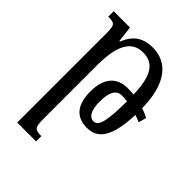

<svg xmlns="http://www.w3.org/2000/svg" viewBox="-212 -609 950 950"><g transform="rotate(45 263.5 -133.5)"><path d="M80 235H212V198C168 198 159 193 159 130V-244C159 -378 192 -451 276 -451C353 -451 386 -393 389 -270C375 -271 361 -272 346 -272C273 -272 227 -226 227 -130C227 -38 265 10 343 10C421 10 461 -52 467 -205C480 -201 492 -196 504 -191L515 -232C500 -240 484 -247 467 -252C465 -417 399 -502 293 -502C222 -502 182 -471 156 -408H152L142 -492H28V-454C75 -454 80 -447 80 -386ZM295 -127C295 -194 314 -226 352 -226C364 -226 376 -225 390 -223C389 -76 375 -36 342 -36C314 -36 295 -64 295 -127Z"/></g></svg>

Font: Noto Serif Armenian ExtraCondensed Medium
Style: Regular
Weight: 500
Width: 2
Designer: Monotype Design Team
Foundry: Monotype Imaging Inc.
Version: Version 2.008